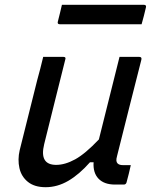

<svg xmlns="http://www.w3.org/2000/svg" viewBox="-20 -769 640 800"><path d="M160 -532H244Q256 -532 252 -521Q230 -433 208 -345Q186 -257 164 -168Q143 -82 214 -82Q251 -82 293 -105Q335 -128 392 -188Q412 -270 433 -352Q454 -434 478 -532H560Q572 -532 569 -520Q544 -420 517.5 -317Q491 -214 468 -120Q464 -106 465 -99Q466 -92 470 -88Q477 -81 492 -81H525Q521 -64 516.5 -44.5Q512 -25 507 -8Q504 0 496 0H459Q414 0 390.5 -24.5Q367 -49 370 -93H355Q310 -42 264.5 -15.5Q219 11 170 11Q124 11 96.5 -11Q69 -33 61 -68.5Q53 -104 62 -143Q80 -216 98.5 -289Q117 -362 135 -435Q142 -459 148 -483.5Q154 -508 160 -532ZM238 -749H579Q591 -749 588 -738Q584 -719 579.5 -703Q575 -687 570 -668H229Q218 -668 221 -679Q226 -699 230 -715Q234 -731 238 -749Z"/></svg>

Font: Recursive Mn Lnr St
Style: Italic
Weight: 400
Italic angle: -15°
Monospace: yes
Version: Version 1.079;hotconv 1.0.112;makeotfexe 2.5.65598; ttfautoh